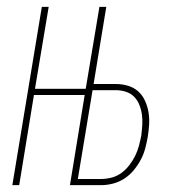

<svg xmlns="http://www.w3.org/2000/svg" viewBox="-20 -540 540 560"><path d="M16 0 102 -520H122L82 -281H230L270 -520H290L253 -295H317Q336 -295 353 -290Q370 -285 382.5 -274Q395 -263 402.5 -247Q410 -231 413 -213.5Q416 -196 415 -178Q414 -160 411 -141Q408 -124 403.5 -107Q399 -90 390.5 -74Q382 -58 370 -43.5Q358 -29 342.5 -19Q327 -9 309.5 -4.5Q292 0 275 0H184L227 -263H79L36 0ZM275 -18Q290 -18 305.5 -22Q321 -26 334 -35.5Q347 -45 357 -58Q367 -71 374 -85Q381 -99 385 -114Q389 -129 392 -144Q394 -160 395 -175.5Q396 -191 394 -205.5Q392 -220 386.5 -234Q381 -248 371 -258Q361 -268 347 -272.5Q333 -277 317 -277H250L207 -18Z"/></svg>

Font: Iosevka Thin Oblique
Style: Regular
Weight: 100
Italic angle: -9°
Monospace: yes
Designer: Belleve Invis
Foundry: Belleve Invis
Version: Version 32.5.0; ttfautohint (v1.8.4)